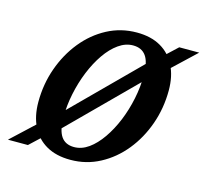

<svg xmlns="http://www.w3.org/2000/svg" viewBox="-101 -540 689 636"><g transform="rotate(15 243.0 -222.0)"><path d="M295 -453.5Q343.5 -453.5 377 -434.2Q410.5 -415 428.2 -379.5Q446 -344 446 -295.5Q446 -234.5 426.5 -179.2Q407 -124 372.2 -81.2Q337.5 -38.5 291 -13.8Q244.5 11 190 11Q141.5 11 107.8 -8.2Q74 -27.5 56.2 -63Q38.5 -98.5 38.5 -147Q38.5 -208 58 -263Q77.5 -318 112.2 -361Q147 -404 193.8 -428.8Q240.5 -453.5 295 -453.5ZM191 -33Q217 -33 240.8 -50Q264.5 -67 285 -96.5Q305.5 -126 320.8 -163.2Q336 -200.5 344.5 -241.5Q353 -282.5 353 -322.5Q353 -367.5 338.2 -388.2Q323.5 -409 293.5 -409Q268 -409 244 -392Q220 -375 199.8 -345.8Q179.5 -316.5 164.2 -279Q149 -241.5 140.5 -200.5Q132 -159.5 132 -120Q132 -75.5 146.5 -54.2Q161 -33 191 -33ZM442.5 -442.5H511L413.5 -350.5L384.5 -331L122.5 -69.5L96.5 -51L42 0H-26.5L70 -90L98 -109.5L362 -373L388.5 -392Z"/></g></svg>

Font: Newsreader 16pt Medium
Style: Italic
Weight: 500
Italic angle: -17°
Designer: Hugues Gentile
Foundry: Production Type
Version: Version 1.003